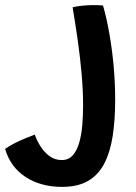

<svg xmlns="http://www.w3.org/2000/svg" viewBox="-180 -464 532 751"><path d="M63 267Q-20 267 -79.5 228.5Q-139 190 -160 118.5Q-145 107.5 -123.5 96.5Q-102 85.5 -80.5 76.8Q-59 68 -44 62.5Q-36 85.5 -21.5 108.5Q-7 131.5 14 146.8Q35 162 61.5 162Q88.5 162 105 143Q121.5 124 130.2 92.8Q139 61.5 142 23.8Q145 -14 145 -52Q145 -108 139.5 -172Q134 -236 124.5 -303.2Q115 -370.5 104 -435.5Q120.5 -439.5 139.8 -441.5Q159 -443.5 178 -444Q201 -444.5 223 -442.5Q237.5 -392 248.2 -330Q259 -268 264.8 -202.2Q270.5 -136.5 270.5 -74Q270.5 5 260.8 68Q251 131 228 175.5Q205 220 164.8 243.5Q124.5 267 63 267Z"/></svg>

Font: Grandstander Thin Medium
Style: Regular
Weight: 500
Version: Version 1.200